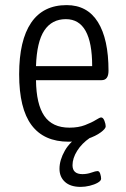

<svg xmlns="http://www.w3.org/2000/svg" viewBox="-20 -549 494 752"><path d="M249 6Q152 6 103.5 -59Q55 -124 55 -258Q55 -391 102 -460Q149 -529 241 -529Q322 -529 363.5 -462.5Q405 -396 405 -272Q405 -235 378 -235H121Q122 -141 153.5 -95Q185 -49 252 -49Q287 -49 313 -59Q339 -69 355 -79Q371 -89 376 -89Q384 -89 389 -76Q394 -63 394 -54Q394 -45 374.5 -30.5Q355 -16 322.5 -5Q290 6 249 6ZM121 -290H341Q341 -474 238 -474Q183 -474 153.5 -429.5Q124 -385 121 -290ZM296 183Q256 183 234.5 163.5Q213 144 213 112Q213 78 234 41Q255 4 298 -21L332 -9Q300 13 282 42Q264 71 264 98Q264 133 303 133Q321 133 338 127Q355 121 362 121Q369 121 372.5 131.5Q376 142 376 151Q376 159 363 166.5Q350 174 331.5 178.5Q313 183 296 183Z"/></svg>

Font: Asap Condensed Light
Style: Regular
Weight: 300
Width: 3
Designer: Pablo Cosgaya
Foundry: Omnibus-Type
Version: Version 3.001; ttfautohint (v1.8.4.7-5d5b)